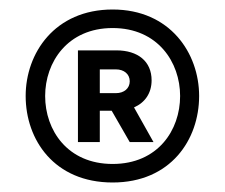

<svg xmlns="http://www.w3.org/2000/svg" viewBox="-20 -770 473 404"><path d="M217 -386C339 -386 399 -476 399 -568C399 -658 338 -750 217 -750C95 -750 34 -658 34 -568C34 -476 94 -386 217 -386ZM217 -425C122 -425 75 -496 75 -568C75 -639 122 -711 217 -711C312 -711 359 -639 359 -568C359 -496 312 -425 217 -425ZM190 -471V-537H215L253 -471H303L262 -544C285 -554 299 -574 299 -601C299 -641 270 -664 225 -664H144V-471ZM224 -624C241 -624 253 -614 253 -599C253 -584 241 -574 224 -574H190V-624Z"/></svg>

Font: Be Vietnam Pro Medium
Style: Regular
Weight: 500
Designer: Lam Bao, Tony Le, Vietanh Nguyen
Foundry: Yellow Type Foundry
Version: Version 1.002